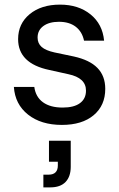

<svg xmlns="http://www.w3.org/2000/svg" viewBox="-20 -530 513 830"><path d="M247.5 10Q157.5 10 101.2 -34.6Q45 -79.2 40 -154.2H128.3Q134.2 -110.8 165.8 -87.9Q197.5 -65 250.8 -65Q300 -65 325.8 -84.2Q351.7 -103.3 351.7 -138.3Q351.7 -193.3 275.8 -209.2L193.3 -227.5Q58.3 -255.8 58.3 -360.8Q58.3 -427.5 108.3 -468.8Q158.3 -510 239.2 -510Q319.2 -510 371.2 -467.9Q423.3 -425.8 430 -354.2H343.3Q335 -393.3 307.1 -414.6Q279.2 -435.8 235 -435.8Q192.5 -435.8 167.5 -417.5Q142.5 -399.2 142.5 -367.5Q142.5 -342.5 160 -327.1Q177.5 -311.7 215.8 -303.3L299.2 -285.8Q367.5 -270.8 401.2 -236.3Q435 -201.7 435 -145.8Q435 -74.2 385 -32.1Q335 10 247.5 10ZM167.5 280V225H190.8Q210 225 220 215Q230 205 230 185.8V169.2H191.7V78.3H285.8V190.8Q285.8 233.3 263.3 256.7Q240.8 280 197.5 280Z"/></svg>

Font: Funnel Sans
Style: Regular
Weight: 400
Designer: NORD ID, Kristian Moeller
Foundry: Dicotype
Version: Version 1.000